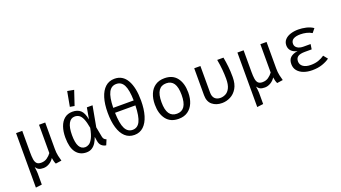

<svg xmlns="http://www.w3.org/2000/svg" viewBox="-75 -1559 4457 2508"><g transform="rotate(-20 2154.0 -305.0)"><path d="M495.9 -540V-171.8Q495.9 -119 505.4 -74.9Q514.9 -30.8 524.6 0L443.1 11.8Q434.9 -1.5 427.7 -28.5Q420.5 -55.4 418.5 -74.9Q394.4 -35.4 354.4 -11.8Q314.4 11.8 273.8 11.8Q232.8 11.8 210 0.5Q187.2 -10.8 167.7 -39.5Q171.3 -11.8 174.1 10.8Q176.9 33.3 176.9 49.7V206.7L90.8 217.4V-540H176.9V-237.4Q176.9 -183.1 182.6 -144.4Q188.2 -105.6 207.4 -84.9Q226.7 -64.1 267.7 -64.1Q316.4 -64.1 351.5 -89Q386.7 -113.8 409.7 -146.2V-540Z M876.9 -551.3Q945.6 -551.3 987.7 -514.6Q1029.7 -477.9 1046.7 -382.1L1074.9 -540H1153.8L1101 -252.3L1127.7 -112.3Q1132.3 -90.8 1142.8 -79.2Q1153.3 -67.7 1173.3 -60L1143.1 12.8Q1104.6 6.7 1080 -16.7Q1055.4 -40 1048.7 -84.6L1039.5 -142.6Q1025.6 -101 1003.8 -65.9Q982.1 -30.8 949.5 -9.5Q916.9 11.8 871.3 11.8Q779.5 11.8 727.4 -56.9Q675.4 -125.6 675.4 -265.1Q675.4 -348.7 697.9 -413.3Q720.5 -477.9 765.1 -514.6Q809.7 -551.3 876.9 -551.3ZM883.6 -482.1Q828.2 -482.1 798.2 -426.4Q768.2 -370.8 768.2 -265.1Q768.2 -158.5 796.4 -108.2Q824.6 -57.9 879.5 -57.9Q904.6 -57.9 931.5 -74.1Q958.5 -90.3 982.8 -136.7Q1007.2 -183.1 1024.6 -273.8Q1010.3 -356.9 990.5 -402.1Q970.8 -447.2 944.1 -464.6Q917.4 -482.1 883.6 -482.1ZM906.2 -828.2 997.4 -811.8 930.3 -611.3 868.2 -622.1Z M1539.5 -768.2Q1653.8 -768.2 1712.3 -665.6Q1770.8 -563.1 1770.8 -381.5Q1770.8 -262.6 1744.1 -174.1Q1717.4 -85.6 1665.6 -36.9Q1613.8 11.8 1538.5 11.8Q1462.1 11.8 1410.5 -35.9Q1359 -83.6 1332.6 -171.5Q1306.2 -259.5 1306.2 -380.5Q1306.2 -499.5 1332.8 -586.4Q1359.5 -673.3 1411.5 -720.8Q1463.6 -768.2 1539.5 -768.2ZM1539.5 -695.9Q1469.2 -695.9 1434.4 -629.7Q1399.5 -563.6 1396.4 -415.9H1680.5Q1677.4 -563.6 1643.3 -629.7Q1609.2 -695.9 1539.5 -695.9ZM1679.5 -347.2H1396.4Q1400.5 -195.4 1435.1 -127.2Q1469.7 -59 1538.5 -59Q1607.2 -59 1641.3 -127.2Q1675.4 -195.4 1679.5 -347.2Z M2154.9 -551.3Q2269.2 -551.3 2327.7 -474.9Q2386.2 -398.5 2386.2 -270.3Q2386.2 -187.7 2359.5 -124.1Q2332.8 -60.5 2281 -24.4Q2229.2 11.8 2153.8 11.8Q2039.5 11.8 1980.5 -65.1Q1921.5 -142.1 1921.5 -269.2Q1921.5 -352.3 1948.2 -416.2Q1974.9 -480 2026.9 -515.6Q2079 -551.3 2154.9 -551.3ZM2154.9 -481Q2085.1 -481 2049.5 -429.2Q2013.8 -377.4 2013.8 -269.2Q2013.8 -162.1 2049 -110.5Q2084.1 -59 2153.8 -59Q2223.6 -59 2258.7 -110.8Q2293.8 -162.6 2293.8 -270.3Q2293.8 -377.9 2259 -429.5Q2224.1 -481 2154.9 -481Z M2973.8 -540Q2986.2 -472.3 2993.3 -406.4Q3000.5 -340.5 3000.5 -261.5Q3000.5 -165.6 2964.9 -105.4Q2929.2 -45.1 2873.3 -16.7Q2817.4 11.8 2756.4 11.8Q2674.4 11.8 2620.8 -32.3Q2567.2 -76.4 2567.2 -165.1V-540H2653.3V-172.8Q2653.3 -115.4 2681.5 -87.2Q2709.7 -59 2759.5 -59Q2795.9 -59 2831.3 -77.2Q2866.7 -95.4 2889.7 -141Q2912.8 -186.7 2912.8 -269.2Q2912.8 -326.2 2906.9 -394.1Q2901 -462.1 2886.7 -540Z M3572.8 -540V-171.8Q3572.8 -119 3582.3 -74.9Q3591.8 -30.8 3601.5 0L3520 11.8Q3511.8 -1.5 3504.6 -28.5Q3497.4 -55.4 3495.4 -74.9Q3471.3 -35.4 3431.3 -11.8Q3391.3 11.8 3350.8 11.8Q3309.7 11.8 3286.9 0.5Q3264.1 -10.8 3244.6 -39.5Q3248.2 -11.8 3251 10.8Q3253.8 33.3 3253.8 49.7V206.7L3167.7 217.4V-540H3253.8V-237.4Q3253.8 -183.1 3259.5 -144.4Q3265.1 -105.6 3284.4 -84.9Q3303.6 -64.1 3344.6 -64.1Q3393.3 -64.1 3428.5 -89Q3463.6 -113.8 3486.7 -146.2V-540Z M4093.3 -247.2H4001Q3931.8 -247.2 3901.5 -225.9Q3871.3 -204.6 3871.3 -159.5Q3871.3 -114.4 3909.5 -86.9Q3947.7 -59.5 4015.9 -59.5Q4074.9 -59.5 4121.5 -75.6Q4168.2 -91.8 4205.6 -118.5L4252.3 -61Q4213.3 -31.3 4151.3 -9.7Q4089.2 11.8 4010.8 11.8Q3944.1 11.8 3891.5 -7.7Q3839 -27.2 3808.2 -64.6Q3777.4 -102.1 3777.4 -156.4Q3777.4 -217.9 3812.6 -249Q3847.7 -280 3912.8 -289.2Q3856.4 -301 3827.9 -332.3Q3799.5 -363.6 3799.5 -407.7Q3799.5 -455.4 3828.7 -487.4Q3857.9 -519.5 3907.4 -535.4Q3956.9 -551.3 4016.4 -551.3Q4067.7 -551.3 4124.1 -538.5Q4180.5 -525.6 4222.1 -496.4L4178.5 -442.6Q4143.6 -464.1 4102.1 -473.3Q4060.5 -482.6 4020 -482.6Q3957.9 -482.6 3923.3 -462.1Q3888.7 -441.5 3888.7 -398.5Q3888.7 -361.5 3920.3 -339.5Q3951.8 -317.4 4006.7 -317.4H4104.1Z"/></g></svg>

Font: FiraCode Nerd Font
Style: Regular
Weight: 400
Designer: Carrois Corporate, Edenspiekermann AG, Nikita Prokopov
Foundry: Carrois Corporate, Edenspiekermann AG, Nikita Prokopov
Version: Version 6.002;Nerd Fonts 3.4.0